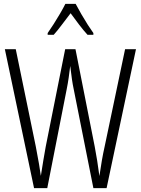

<svg xmlns="http://www.w3.org/2000/svg" viewBox="-20 -967 723 987"><path d="M679 -714 528 0H460L359 -508Q354 -531 350 -558.5Q346 -586 341 -628Q337 -595 333 -567Q329 -539 323 -509L223 0H155L5 -714H61L164 -214Q184 -110 190 -63Q196 -102 203 -144Q210 -186 215 -213L315 -714H368L467 -213Q474 -176 479.5 -141.5Q485 -107 491 -62Q497 -103 503.5 -141Q510 -179 518 -214L623 -714ZM369 -947Q381 -924 398 -894.5Q415 -865 432 -838.5Q449 -812 460 -797V-788H430Q409 -811 386.5 -840.5Q364 -870 343 -899Q322 -872 298.5 -840.5Q275 -809 256 -788H225V-797Q239 -817 256 -843.5Q273 -870 289 -897.5Q305 -925 316 -947Z"/></svg>

Font: Noto Sans Ethiopic ExtraCondensed Light
Style: Regular
Weight: 300
Width: 2
Designer: Monotype Design Team
Foundry: Monotype Imaging Inc.
Version: Version 2.102; ttfautohint (v1.8.4.7-5d5b)